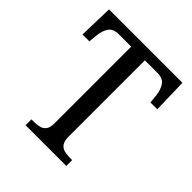

<svg xmlns="http://www.w3.org/2000/svg" viewBox="-195 -843 973 973"><g transform="rotate(45 291.0 -357.0)"><path d="M144 0V-42H164Q184 -42 201.5 -46.5Q219 -51 230 -65.5Q241 -80 241 -109V-660H153Q112 -660 96 -635.5Q80 -611 77 -578L72 -529H23L28 -714H554L559 -529H510L505 -578Q501 -611 485 -635.5Q469 -660 428 -660H339V-114Q339 -83 349.5 -67.5Q360 -52 378 -47Q396 -42 416 -42H436V0Z"/></g></svg>

Font: Noto Serif SemiCondensed
Style: Regular
Weight: 400
Width: 4
Designer: Monotype Design Team
Foundry: Monotype Imaging Inc.
Version: Version 2.013